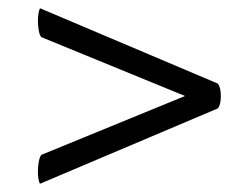

<svg xmlns="http://www.w3.org/2000/svg" viewBox="-20 -522 612 466"><path d="M77 -76Q72 -85 72 -107Q72 -118 74 -129Q76 -140 80 -146L429 -289L80 -432Q76 -437 74 -448.5Q72 -460 72 -471Q72 -481 73.5 -489.5Q75 -498 77 -502L509 -319Q516 -309 516 -289Q516 -268 509 -259Z"/></svg>

Font: Petrona SemiBold
Style: Regular
Weight: 600
Designer: Ringo R. Seeber
Foundry: Ringo R. Seeber
Version: Version 2.001; ttfautohint (v1.8.3)